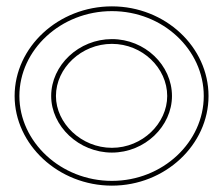

<svg xmlns="http://www.w3.org/2000/svg" viewBox="-20 -576 705 604"><path d="M26 -274C26 -121 164 8 332 8C500 8 636 -121 636 -274C636 -428 500 -556 332 -556C164 -556 26 -428 26 -274ZM41 -274C41 -419 171 -541 332 -541C493 -541 621 -419 621 -274C621 -130 493 -7 332 -7C171 -7 41 -130 41 -274ZM141 -274C141 -179 228 -96 332 -96C436 -96 521 -179 521 -274C521 -371 436 -453 332 -453C228 -453 141 -371 141 -274ZM156 -274C156 -362 236 -438 332 -438C428 -438 506 -362 506 -274C506 -188 428 -111 332 -111C236 -111 156 -188 156 -274Z"/></svg>

Font: Ampere
Style: OuLn
Weight: 400
Version: Version 1